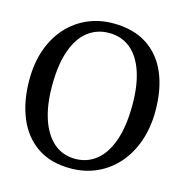

<svg xmlns="http://www.w3.org/2000/svg" viewBox="-111 -854 930 968"><g transform="rotate(15 354.0 -370.0)"><path d="M347.7 11Q240.6 12.4 169.1 -35.8Q97.7 -84 62.1 -169.9Q26.5 -255.8 26.5 -367.3Q26.5 -455.5 51.6 -526.3Q76.8 -597.2 122.5 -647.6Q168.2 -697.9 229.5 -724.7Q290.8 -751.4 362.9 -751.4Q468.5 -751.3 539.3 -705.3Q610.1 -659.3 645.8 -575.8Q681.5 -492.2 681.5 -379.7Q681.5 -292.2 656.5 -220.7Q631.6 -149.1 586.5 -97.7Q541.4 -46.3 480.5 -18.2Q419.6 9.8 347.7 11ZM354.9 -699.1Q292.1 -699.1 244.8 -662.7Q197.6 -626.3 171.3 -552.7Q145 -479.1 145 -367.4Q145 -268 169.4 -194.9Q193.9 -121.8 240.1 -81.7Q286.4 -41.6 352.3 -41.6Q415.1 -41.6 462.1 -79.5Q509.2 -117.4 535.3 -192.6Q561.5 -267.7 561.5 -379.4Q561.5 -479.4 537.4 -550.9Q513.4 -622.4 467.2 -660.7Q420.9 -699.1 354.9 -699.1Z"/></g></svg>

Font: Merriweather 7pt Light
Style: Regular
Weight: 300
Designer: Eben Sorkin
Foundry: Eben Sorkin
Version: Version 2.200;gftools[0.9.31]